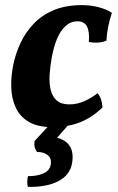

<svg xmlns="http://www.w3.org/2000/svg" viewBox="-20 -487 461 749"><path d="M184.5 9Q127.5 9 92.6 -11.5Q57.7 -31.9 41.5 -67.1Q25.2 -102.3 23.9 -145.8Q22.5 -189.3 32 -235.4Q40.9 -278.2 60.1 -319.4Q79.3 -360.6 110.9 -393.9Q142.6 -427.3 188.9 -447.1Q235.3 -467 299.5 -467Q334.3 -467 365.9 -458.6Q397.4 -450.3 416.5 -436.7Q407.5 -410.2 402 -382.4Q396.5 -354.7 395.1 -328.2Q364.6 -316.1 326.7 -323.2Q329.7 -363.8 319.3 -383.8Q308.9 -403.9 281.9 -403.9Q256.3 -403.9 236.2 -385.9Q216.1 -368 202.6 -335.8Q189.1 -303.5 181.6 -261Q175.5 -227.4 173.5 -194.9Q171.5 -162.4 177.8 -136.3Q184.1 -110.1 201.4 -95Q218.7 -79.8 250.2 -79.8Q281.3 -79.8 309.8 -92.7Q338.3 -105.6 360.8 -123.7Q370.3 -111.4 374.6 -98.2Q378.8 -84.9 379.7 -67.5Q336.5 -26.5 289.3 -8.8Q242.1 9 184.5 9ZM88.9 242Q85.9 232.9 86.4 221.3Q86.9 209.6 89 200.1Q123.9 200.6 148.7 189.6Q173.5 178.7 177.5 157.4Q182.5 131.5 166.7 118.6Q150.9 105.7 124.5 105.7Q110.6 88 115 63L187.9 -16H261.1L202.6 50.3Q239.6 59.9 254 86Q268.4 112 260.5 152.8Q251.5 197.3 206.3 220.4Q161.1 243.5 88.9 242Z"/></svg>

Font: Vollkorn
Style: Italic
Weight: 400
Italic angle: -11°
Designer: Friedrich Althausen
Foundry: Friedrich Althausen
Version: Version 5.001